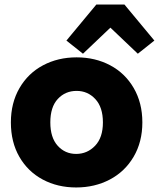

<svg xmlns="http://www.w3.org/2000/svg" viewBox="-20 -819 701 847"><path d="M28 -279Q28 -365 66 -430.5Q104 -496 170 -531Q236 -566 318 -566Q400 -566 466 -531Q532 -496 570 -430.5Q608 -365 608 -279Q608 -193 569.5 -127.5Q531 -62 464.5 -27Q398 8 316 8Q234 8 168.5 -27Q103 -62 65.5 -127Q28 -192 28 -279ZM434 -279Q434 -346 400.5 -382Q367 -418 318 -418Q268 -418 235 -382.5Q202 -347 202 -279Q202 -212 234.5 -176Q267 -140 316 -140Q365 -140 399.5 -176Q434 -212 434 -279ZM529 -799 661 -640 588 -582 467 -697 346 -582 273 -640 405 -799Z"/></svg>

Font: IBM-Poppins
Style: Poppins-Bold
Weight: 700
Designer: Mike Abbink, Paul van der Laan, Pieter van Rosmalen, Ben Mitchell, Mark Frömberg
Foundry: Bold Monday
Version: Version 1.1